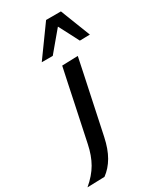

<svg xmlns="http://www.w3.org/2000/svg" viewBox="-336 -853 939 1126"><g transform="rotate(-30 134.0 -290.0)"><path d="M-96.5 195.5Q-41.5 149 -12 97.8Q17.5 46.5 32 -24L73 -218L83.5 -267.5Q98 -337.5 109.2 -390.2Q120.5 -443 132 -497L239.5 -500.5Q228 -445 216.8 -392Q205.5 -339 190.5 -268Q173 -185 160.5 -126.5Q148 -68 136 -11Q120.5 62 91.8 111.5Q63 161 20.5 192ZM38 -574Q75 -625.5 111.2 -675.2Q147.5 -725 184 -776H284.5Q304 -725.5 323.8 -674.8Q343.5 -624 363.5 -573.5L295 -572Q278 -605.5 260.2 -639.5Q242.5 -673.5 224.5 -707.5Q196 -674 168.2 -640.5Q140.5 -607 112.5 -574Z"/></g></svg>

Font: Commissioner Medium
Style: Italic
Weight: 500
Italic angle: -12°
Designer: Kostas Bartsokas
Foundry: Kostas Bartsokas
Version: Version 1.000; ttfautohint (v1.8.3)